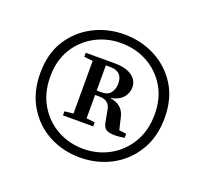

<svg xmlns="http://www.w3.org/2000/svg" viewBox="-79 -804 618 579"><g transform="rotate(20 229.5 -514.5)"><path d="M336 -432V-419Q327 -418 320.5 -417Q314 -416 306 -416Q288 -416 278.5 -421Q269 -426 266 -441L258 -484Q252 -510 222 -510H208V-435L235 -432V-419H138V-432L166 -435V-604L138 -607V-620H230Q267 -620 286.5 -606Q306 -592 306 -569Q306 -553 294.5 -538Q283 -523 254 -517Q294 -511 303 -477L313 -435ZM62 -516Q62 -464 85 -425.5Q108 -387 146 -366Q184 -345 229 -345Q275 -345 313 -366Q351 -387 374 -425.5Q397 -464 397 -516Q397 -568 374 -605.5Q351 -643 313 -663.5Q275 -684 229 -684Q184 -684 146 -663.5Q108 -643 85 -605.5Q62 -568 62 -516ZM30 -516Q30 -578 57.5 -621.5Q85 -665 130.5 -688.5Q176 -712 229 -712Q283 -712 328.5 -688.5Q374 -665 401.5 -621.5Q429 -578 429 -516Q429 -455 401.5 -410Q374 -365 328.5 -341Q283 -317 229 -317Q174 -317 129 -341Q84 -365 57 -410Q30 -455 30 -516ZM222 -605H208V-524H222Q244 -524 253 -536.5Q262 -549 262 -566Q262 -605 222 -605Z"/></g></svg>

Font: Source Serif 4 Subhead
Style: Regular
Weight: 400
Designer: Frank Grießhammer
Foundry: Adobe Systems Incorporated
Version: Version 4.004;hotconv 1.0.117;makeotfexe 2.5.65602